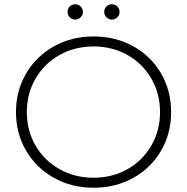

<svg xmlns="http://www.w3.org/2000/svg" viewBox="-20 -876 878 901"><path d="M55 -350Q55 -450 102.5 -531Q150 -612 233 -658.5Q316 -705 419 -705Q522 -705 605 -659Q688 -613 735.5 -532Q783 -451 783 -350Q783 -249 735.5 -168Q688 -87 605 -41Q522 5 419 5Q316 5 233 -41.5Q150 -88 102.5 -169Q55 -250 55 -350ZM731 -350Q731 -437 690 -507.5Q649 -578 578 -618Q507 -658 419 -658Q331 -658 259.5 -618Q188 -578 147 -507.5Q106 -437 106 -350Q106 -263 147 -192.5Q188 -122 259.5 -82Q331 -42 419 -42Q507 -42 578 -82Q649 -122 690 -192.5Q731 -263 731 -350ZM297 -820Q297 -836 307.5 -846Q318 -856 333 -856Q348 -856 358.5 -845.5Q369 -835 369 -820Q369 -805 358 -794.5Q347 -784 333 -784Q318 -784 307.5 -794.5Q297 -805 297 -820ZM469 -820Q469 -835 479.5 -845.5Q490 -856 505 -856Q520 -856 530.5 -846Q541 -836 541 -820Q541 -805 530.5 -794.5Q520 -784 505 -784Q491 -784 480 -794.5Q469 -805 469 -820Z"/></svg>

Font: Montserrat Atlas Light
Style: Regular
Weight: 300
Designer: Julieta Ulanovsky
Foundry: Julieta Ulanovsky
Version: Version 7.200